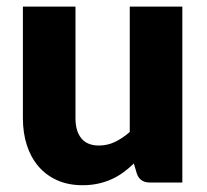

<svg xmlns="http://www.w3.org/2000/svg" viewBox="-20 -538 610 566"><path d="M517.5 -518.5V0H421.5Q392.5 0 383.5 -26L374.5 -56Q359.5 -41.5 343.5 -29.8Q327.5 -18 309.2 -9.8Q291 -1.5 269.8 3.2Q248.5 8 223.5 8Q181 8 148.2 -6.8Q115.5 -21.5 93 -48Q70.5 -74.5 59 -110.5Q47.5 -146.5 47.5 -189.5V-518.5H202.5V-189.5Q202.5 -151 220 -130Q237.5 -109 271.5 -109Q297 -109 319.2 -119.8Q341.5 -130.5 362.5 -149V-518.5Z"/></svg>

Font: Lato 2
Style: Regular
Weight: 900
Designer: Lukasz Dziedzic with Adam Twardoch and Botio Nikoltchev
Foundry: tyPoland Lukasz Dziedzic
Version: Version 2.015; 2015-08-06; http://www.latofonts.com/